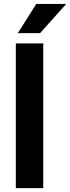

<svg xmlns="http://www.w3.org/2000/svg" viewBox="-20 -975 363 995"><path d="M204.1 0H62V-750H204.1ZM168 -954.6H323.2L187.5 -803.2H72.3Z"/></svg>

Font: Heebo
Style: Bold
Weight: 700
Designer: Oded Ezer
Foundry: Ezer Type House
Version: Version 3.100